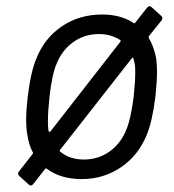

<svg xmlns="http://www.w3.org/2000/svg" viewBox="-20 -560 552 609"><path d="M478 -333Q478 -302 473 -254Q463 -174 445 -131Q418 -66 363 -29Q308 8 239 8Q172 8 128 -25Q124 -27 123 -24L86 23Q80 32 72 26L41 -2Q34 -9 40 -16L83 -71Q86 -74 84 -77Q72 -99 67 -131Q63 -151 63 -182Q63 -211 68 -254Q78 -335 96 -376Q122 -440 177 -477Q232 -514 304 -514Q363 -514 404 -487Q408 -485 409 -488L446 -535Q454 -544 460 -538L491 -510Q498 -504 493 -496L452 -445Q451 -442 452 -439Q467 -415 475 -377Q478 -358 478 -333ZM134 -144Q135 -142 137 -142Q139 -142 140 -143L362 -428Q364 -432 361 -433Q332 -452 294 -452Q247 -452 211 -425.5Q175 -399 158 -354Q145 -323 137 -253Q132 -205 132 -177Q132 -159 133 -152ZM404 -253Q409 -303 409 -329Q409 -347 408 -354Q407 -361 403 -375Q402 -379 398 -375L170 -84Q168 -80 171 -79Q201 -54 246 -54Q293 -54 329 -80.5Q365 -107 382 -152Q395 -184 404 -253Z"/></svg>

Font: Barlow
Style: Italic
Weight: 400
Italic angle: -7°
Designer: Jeremy Tribby
Foundry: Tribby Type
Version: Version 1.408